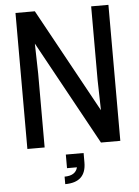

<svg xmlns="http://www.w3.org/2000/svg" viewBox="-64 -829 795 1097"><g transform="rotate(-5 333.5 -280.5)"><path d="M600 0H489L162 -596L166 -423V0H67V-780H178L505 -184L501 -357V-780H600ZM385 105Q385 219 265 219V176Q328 176 340 129H283V51H385Z"/></g></svg>

Font: Coupeur_Texte
Style: Regular
Weight: 400
Designer: Léa Rolland
Version: Version 1.000;PS 001.000;hotconv 1.0.88;makeotf.lib2.5.64775